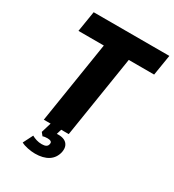

<svg xmlns="http://www.w3.org/2000/svg" viewBox="-213 -825 1039 1147"><g transform="rotate(30 306.5 -251.5)"><path d="M154 0 243 -563H68L91 -705H613L590 -563H415L326 0ZM209 202Q186 202 158.5 196.5Q131 191 113 181L147 114Q161 122 178.5 127.5Q196 133 216 133Q235 133 245.5 127Q256 121 258 108Q261 96 253 90.5Q245 85 230 85Q223 85 213 86Q203 87 197 90L180 69L207 -20H280L256 60L226 43Q234 38 247 36Q260 34 276 34Q300 34 317 42.5Q334 51 342 68.5Q350 86 345 113Q335 157 300 179.5Q265 202 209 202Z"/></g></svg>

Font: Nunito Sans 10pt Condensed Black
Style: Italic
Weight: 900
Width: 3
Italic angle: -9°
Designer: Vernon Adams
Foundry: Vernon Adams
Version: Version 3.101;gftools[0.9.27]